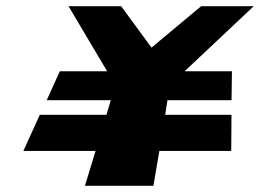

<svg xmlns="http://www.w3.org/2000/svg" viewBox="-20 -597 835 617"><path d="M55.1 -112H287.1L253 0H473L492.1 -112H723.1L723.9 -228H510.9L518.1 -275H724.1L725.3 -368H573.3L795.3 -577H626.3L466.9 -444L369.3 -577H200.3L324.3 -368H172.3L130.1 -275H336.1L321.9 -228H107.9Z"/></svg>

Font: Hussar Milosc
Style: Obl
Weight: 700
Foundry: Cannot Into Space Fonts
Version: Version 1.02